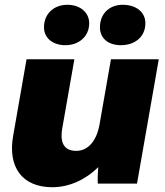

<svg xmlns="http://www.w3.org/2000/svg" viewBox="-20 -768 689 803"><path d="M199 15C271 15 340 -18 391 -69C389 -48 388 -21 389 0H553L644 -520H444L396 -246C384 -180 349 -137 299 -137C237 -137 233 -187 240 -229L291 -520H91L35 -200C12 -71 71 15 199 15ZM254 -579C307 -579 353 -613 353 -671C353 -717 314 -748 262 -748C206 -748 164 -711 164 -654C164 -610 199 -579 254 -579ZM486 -579C543 -579 588 -613 588 -671C588 -717 550 -748 493 -748C438 -748 398 -711 398 -654C398 -609 431 -579 486 -579Z"/></svg>

Font: Fixel Display 20240404 Black
Style: Italic
Weight: 900
Italic angle: -10°
Designer: AlfaBravo + MacPaw
Foundry: Kyrylo Tkachov, Marchela Mozhyna, Serhii Makarenko, Maria Weinstein, Zakhar Kryvoshyya
Version: Version 1.211;Glyphs 3.2 (3225)